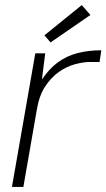

<svg xmlns="http://www.w3.org/2000/svg" viewBox="-20 -736 419 756"><path d="M27 0 119 -526H158L145 -423Q174 -466 208.5 -491Q243 -516 285.5 -527Q328 -538 379 -538L372 -492H335Q308 -492 275 -483Q242 -474 211.5 -452.5Q181 -431 157.5 -395Q134 -359 125 -304L72 0ZM179 -569 155 -597 302 -716 336 -677Z"/></svg>

Font: DM Sans 9pt ExtraLight
Style: Italic
Weight: 250
Italic angle: -10°
Version: Version 4.004;gftools[0.9.30]